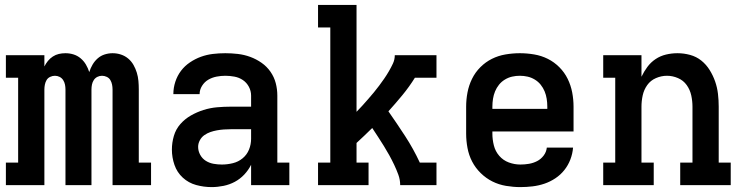

<svg xmlns="http://www.w3.org/2000/svg" viewBox="-20 -755 3040 783"><path d="M4 0V-92H54V-438H4V-530H161V-484Q167 -496 175.5 -506.5Q184 -517 195.5 -524.5Q207 -532 220 -535Q233 -538 247 -538Q264 -538 280 -533Q296 -528 309 -517Q322 -506 330.5 -491.5Q339 -477 344 -461Q349 -477 357.5 -491.5Q366 -506 378.5 -517Q391 -528 407 -533Q423 -538 439 -538Q457 -538 473.5 -532.5Q490 -527 503 -516Q516 -505 524.5 -490Q533 -475 538 -458.5Q543 -442 544.5 -425Q546 -408 546 -390V-92H596V0H439V-390Q439 -400 437 -410Q435 -420 430 -428.5Q425 -437 415.5 -441.5Q406 -446 396 -446Q386 -446 377 -441.5Q368 -437 362.5 -428.5Q357 -420 355 -410Q353 -400 353 -390V0H247V-390Q247 -400 245 -410Q243 -420 237.5 -428.5Q232 -437 223 -441.5Q214 -446 204 -446Q194 -446 184.5 -441.5Q175 -437 170 -428.5Q165 -420 163 -410Q161 -400 161 -390V0Z M843 8Q811 8 780 -0.5Q749 -9 725.5 -30.5Q702 -52 691.5 -82.5Q681 -113 681 -145Q681 -173 689 -200.5Q697 -228 715.5 -249Q734 -270 758.5 -284Q783 -298 810 -306.5Q837 -315 865 -317.5Q893 -320 921 -320H1004V-365Q1004 -384 995 -401Q986 -418 970.5 -428.5Q955 -439 936 -442.5Q917 -446 899 -446Q881 -446 863 -442.5Q845 -439 829.5 -430Q814 -421 804 -405Q794 -389 794 -371Q794 -371 794 -371Q794 -371 794 -371H687Q687 -371 687 -371.5Q687 -372 687 -372Q687 -397 695 -421.5Q703 -446 718 -466Q733 -486 754.5 -500.5Q776 -515 799.5 -523.5Q823 -532 848 -535Q873 -538 899 -538Q924 -538 950 -535Q976 -532 1000.5 -523Q1025 -514 1046.5 -499Q1068 -484 1083 -462.5Q1098 -441 1104.5 -416Q1111 -391 1111 -365V-92H1160V0H1004V-83Q993 -61 976 -43Q959 -25 937.5 -13.5Q916 -2 891.5 3Q867 8 843 8ZM885 -84Q907 -84 929.5 -89.5Q952 -95 969.5 -109.5Q987 -124 995.5 -145Q1004 -166 1004 -189V-228H921Q907 -228 893 -227Q879 -226 865 -223.5Q851 -221 838 -216.5Q825 -212 813.5 -204Q802 -196 795 -183Q788 -170 788 -156Q788 -139 796.5 -123.5Q805 -108 819.5 -99Q834 -90 851 -87Q868 -84 885 -84Z M1277 0V-92H1327V-643H1277V-735H1434V-299Q1446 -311 1458 -324.5Q1470 -338 1481.5 -351Q1493 -364 1504.5 -378Q1516 -392 1526.5 -406Q1537 -420 1547 -434.5Q1557 -449 1566 -464.5Q1575 -480 1582.5 -496Q1590 -512 1590 -530H1760V-438H1672Q1649 -401 1621 -367Q1593 -333 1564 -301Q1599 -251 1632.5 -199.5Q1666 -148 1692 -92H1760V0H1612Q1612 -22 1604.5 -42.5Q1597 -63 1587.5 -83Q1578 -103 1567.5 -122Q1557 -141 1545.5 -159.5Q1534 -178 1522 -196.5Q1510 -215 1498 -233Q1482 -217 1466 -202Q1450 -187 1434 -172V-92H1483V0Z M2102 8Q2073 8 2043.5 3Q2014 -2 1988 -15Q1962 -28 1940.5 -49Q1919 -70 1905.5 -96Q1892 -122 1886.5 -151.5Q1881 -181 1881 -210V-320Q1881 -349 1886.5 -378Q1892 -407 1905 -433.5Q1918 -460 1939 -481Q1960 -502 1986 -515Q2012 -528 2041.5 -533Q2071 -538 2100 -538Q2129 -538 2158.5 -533Q2188 -528 2214 -515Q2240 -502 2261 -481Q2282 -460 2295 -433.5Q2308 -407 2313.5 -378Q2319 -349 2319 -320V-219H1988V-210Q1988 -186 1994 -162Q2000 -138 2016 -119.5Q2032 -101 2055 -92.5Q2078 -84 2102 -84Q2120 -84 2137.5 -87Q2155 -90 2170.5 -98Q2186 -106 2197 -120.5Q2208 -135 2210 -153H2317Q2315 -128 2306 -104.5Q2297 -81 2281.5 -61.5Q2266 -42 2245 -28Q2224 -14 2200.5 -6Q2177 2 2152 5Q2127 8 2102 8ZM2212 -311V-320Q2212 -336 2209.5 -352Q2207 -368 2201 -382.5Q2195 -397 2185 -409.5Q2175 -422 2161 -430.5Q2147 -439 2131.5 -442.5Q2116 -446 2100 -446Q2084 -446 2068.5 -442.5Q2053 -439 2039 -430.5Q2025 -422 2015 -409.5Q2005 -397 1999 -382.5Q1993 -368 1990.5 -352Q1988 -336 1988 -320V-311Z M2440 0V-92H2489V-438H2440V-530H2596V-442Q2606 -463 2620 -482Q2634 -501 2653.5 -514Q2673 -527 2696 -532.5Q2719 -538 2743 -538Q2769 -538 2794.5 -531Q2820 -524 2840 -508Q2860 -492 2874 -469.5Q2888 -447 2896.5 -422.5Q2905 -398 2908 -372Q2911 -346 2911 -320V-92H2960V0H2754V-92H2804V-320Q2804 -343 2799 -366Q2794 -389 2780.5 -408Q2767 -427 2745 -436.5Q2723 -446 2700 -446Q2677 -446 2655 -436.5Q2633 -427 2619.5 -408Q2606 -389 2601 -366Q2596 -343 2596 -320V-92H2646V0Z"/></svg>

Font: Iosevka Curly Slab SmBdEx
Style: Regular
Weight: 600
Width: 7
Monospace: yes
Designer: Belleve Invis
Foundry: Belleve Invis
Version: Version 11.1.0; ttfautohint (v1.8.3)